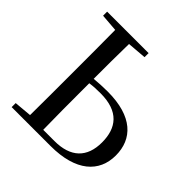

<svg xmlns="http://www.w3.org/2000/svg" viewBox="-190 -886 1041 1041"><g transform="rotate(45 330.0 -366.0)"><path d="M50 0H348C543 0 635 -87 635 -214C635 -340 550 -428 359 -428C322 -428 288 -426 256 -423C256 -508 256 -600 258 -692L368 -701V-732H50V-701L151 -693C152 -593 152 -493 152 -392V-339C152 -239 152 -140 151 -40L50 -31ZM256 -389C283 -393 310 -394 338 -394C477 -394 532 -322 532 -211C532 -97 469 -34 344 -34H258C256 -134 256 -237 256 -339Z"/></g></svg>

Font: Noto Serif TC Medium
Style: Regular
Weight: 500
Designer: Ryoko NISHIZUKA 西塚涼子 (kana & ideographs); Frank Grießhammer (Latin, Greek & Cyrillic); Wenlong ZHANG 张文龙 (bopomofo); San
Foundry: Adobe
Version: Version 2.001;hotconv 1.1.0;makeotfexe 2.6.0